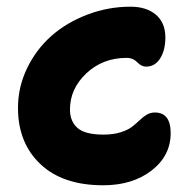

<svg xmlns="http://www.w3.org/2000/svg" viewBox="-20 -554 570 568"><path d="M285.2 -5.9Q165.5 -5.9 99.4 -68.6Q33.2 -131.3 33.2 -234.9Q33.2 -296.4 60.1 -352.1Q86.9 -407.7 131.8 -447.5Q176.8 -487.3 238.3 -510.7Q299.8 -534.2 366.2 -534.2Q413.1 -534.2 441.2 -510.5Q469.2 -486.8 469.2 -442.9Q469.2 -405.8 453.9 -381.3Q438.5 -356.9 412.1 -356.9Q398.4 -356.9 386 -369.9Q373.5 -382.8 355 -382.8Q284.2 -382.8 235.6 -337.2Q187 -291.5 187 -230Q187 -194.8 209.5 -175.3Q231.9 -155.8 286.1 -155.8Q314.9 -155.8 336.7 -162.6Q358.4 -169.4 370.6 -179Q382.8 -188.5 392.6 -198Q402.3 -207.5 413.6 -214.4Q424.8 -221.2 438 -221.2Q484.9 -221.2 484.9 -160.2Q484.9 -93.3 428.5 -49.6Q372.1 -5.9 285.2 -5.9Z"/></svg>

Font: Shantell Sans Bouncy
Style: Bold
Weight: 700
Designer: Stephen Nixon, Anya Danilova, Shantell Martin
Foundry: Arrow Type
Version: Version 1.006;[9816181b4]